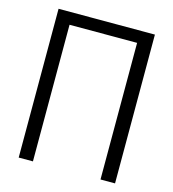

<svg xmlns="http://www.w3.org/2000/svg" viewBox="-110 -831 832 922"><g transform="rotate(15 306.0 -370.0)"><path d="M546.4 -739.7V0H474.1V-679.2H138.2V0H67.4V-739.7Z"/></g></svg>

Font: News Cycle
Style: Regular
Weight: 500
Version: Version 0.5.2